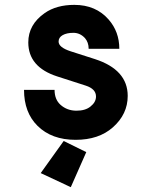

<svg xmlns="http://www.w3.org/2000/svg" viewBox="-20 -567 626 792"><path d="M272 205.1 147.9 147 242.7 14.6 335.9 60.5ZM79.1 -196.3H205.1Q205.1 -156.7 229.5 -134.8Q256.8 -110.4 295.4 -110.4Q332 -110.4 353 -127.4Q376 -145.5 376 -168.9Q376 -200.2 333.5 -213.9L215.3 -252Q96.7 -290.5 96.7 -392.1Q96.7 -465.8 164.6 -513.2Q212.9 -546.9 286.6 -546.9Q375.5 -546.9 428.2 -486.3Q472.2 -436 472.2 -365.7H345.7Q345.7 -392.6 330.1 -410.2Q310.1 -431.6 282.7 -431.6Q255.4 -431.6 238.5 -422.1Q221.7 -412.6 221.7 -395.5Q221.7 -371.6 271 -355.5L371.6 -323.2Q506.8 -279.3 506.8 -171.4Q506.8 -95.7 445.3 -41.5Q387.2 9.8 292 9.8Q192.9 9.8 134.8 -47.9Q79.1 -103 79.1 -196.3Z"/></svg>

Font: Consola Mono
Style: Bold
Weight: 700
Monospace: yes
Designer: Wojciech Kalinowski "wmk69" (wmk69@o2.pl)
Foundry: Wojciech Kalinowski "wmk69" (wmk69@o2.pl)
Version: Version 2.1.0